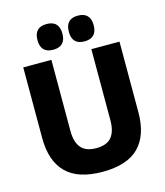

<svg xmlns="http://www.w3.org/2000/svg" viewBox="-123 -925 890 1035"><g transform="rotate(-15 321.5 -408.0)"><path d="M321.5 15.5Q184.5 15.5 118.8 -50.8Q53 -117 53 -245V-639H210V-242Q210 -180 236.8 -148.2Q263.5 -116.5 321.5 -116.5Q380 -116.5 406.5 -148.2Q433 -180 433 -242V-639H590V-245Q590 -117 524.8 -50.8Q459.5 15.5 321.5 15.5ZM234 -689Q199.5 -689 182.2 -707.2Q165 -725.5 165 -758.5V-762.5Q165 -796 182.2 -814.2Q199.5 -832.5 234 -832.5Q269.5 -832.5 286.8 -814.2Q304 -796 304 -762.5V-758.5Q304 -725.5 286.8 -707.2Q269.5 -689 234 -689ZM409 -689Q374 -689 357 -707.2Q340 -725.5 340 -758.5V-762.5Q340 -796 357 -814.2Q374 -832.5 409 -832.5Q444 -832.5 461.2 -814.2Q478.5 -796 478.5 -762.5V-758.5Q478.5 -725.5 461.2 -707.2Q444 -689 409 -689Z"/></g></svg>

Font: Anek Bangla Medium
Style: Bold
Weight: 700
Version: Version 1.003